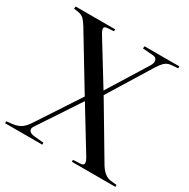

<svg xmlns="http://www.w3.org/2000/svg" viewBox="-164 -879 1010 1028"><g transform="rotate(30 341.0 -365.0)"><path d="M0 0V-12L37 -16Q72 -21 91 -35.5Q110 -50 128 -78L298 -337L102 -661Q88 -684 75.5 -696Q63 -708 40 -712L13 -716L15 -730H259V-718L219 -715Q202 -714 200 -704Q198 -694 213 -669L369 -415L519 -657Q533 -680 527.5 -695Q522 -710 502 -711L439 -716L441 -730H656V-718L618 -715Q591 -713 575.5 -698Q560 -683 544 -657L382 -394L575 -69Q605 -21 644 -16L682 -12V0H413V-12L458 -14Q478 -15 478.5 -28Q479 -41 466 -62L311 -316L143 -62Q130 -43 139.5 -31Q149 -19 176 -17L230 -12V0Z"/></g></svg>

Font: Literata 72pt
Style: Regular
Weight: 400
Designer: Latin by Veronika Burian and Jose Scaglione. Greek by Irene Vlachou. Cyrillic by Vera Evstafieva.
Foundry: TypeTogether
Version: Version 3.002